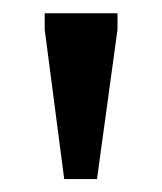

<svg xmlns="http://www.w3.org/2000/svg" viewBox="-20 -696 244 290"><path d="M77 -425.5 47.5 -651.5V-676H157.5V-651.5L126.5 -425.5Z"/></svg>

Font: Newsreader 16pt Medium
Style: Regular
Weight: 500
Designer: Hugues Gentile
Foundry: Production Type
Version: Version 1.003